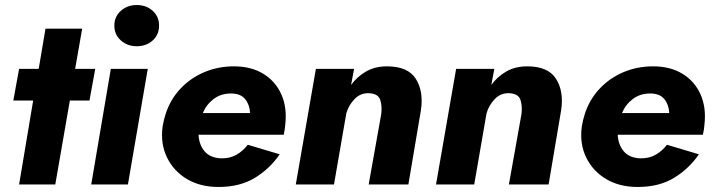

<svg xmlns="http://www.w3.org/2000/svg" viewBox="-20 -734 2837 764"><path d="M161 -620 134 -460H56L33 -334H112L56 0H200L258 -334H336L359 -460H279L307 -620Z M524 -550Q562 -550 587.5 -573Q613 -596 613 -632Q613 -668 587.5 -691Q562 -714 524 -714Q487 -714 461 -691Q435 -668 435 -632Q435 -596 461 -573Q487 -550 524 -550ZM421 -460 343 0H489L568 -460Z M787 -284Q801 -318 830 -340Q859 -362 899 -362Q938 -362 956 -339Q974 -316 975 -284ZM770 -198H1109Q1111 -209 1113 -219L1115 -237Q1123 -306 1099.5 -358.5Q1076 -411 1027.5 -440.5Q979 -470 911 -470Q847 -470 792 -446.5Q737 -423 697 -380Q657 -337 639 -280Q635 -268 632 -255.5Q629 -243 627 -230Q618 -162 644.5 -107.5Q671 -53 724 -21.5Q777 10 849 10Q935 10 994.5 -26.5Q1054 -63 1093 -120L966 -158Q947 -133 920.5 -118Q894 -103 859 -104Q816 -106 794 -132Q772 -158 770 -198Z M1497 -280 1447 0H1605L1655 -296Q1666 -371 1634.5 -420.5Q1603 -470 1520 -470Q1472 -470 1436.5 -449.5Q1401 -429 1377 -396L1389 -460H1237L1157 0H1309L1358 -283Q1367 -315 1391 -340Q1415 -365 1450 -363Q1485 -361 1493 -336.5Q1501 -312 1497 -280Z M2055 -280 2005 0H2163L2213 -296Q2224 -371 2192.5 -420.5Q2161 -470 2078 -470Q2030 -470 1994.5 -449.5Q1959 -429 1935 -396L1947 -460H1795L1715 0H1867L1916 -283Q1925 -315 1949 -340Q1973 -365 2008 -363Q2043 -361 2051 -336.5Q2059 -312 2055 -280Z M2455 -284Q2469 -318 2498 -340Q2527 -362 2567 -362Q2606 -362 2624 -339Q2642 -316 2643 -284ZM2438 -198H2777Q2779 -209 2781 -219L2783 -237Q2791 -306 2767.5 -358.5Q2744 -411 2695.5 -440.5Q2647 -470 2579 -470Q2515 -470 2460 -446.5Q2405 -423 2365 -380Q2325 -337 2307 -280Q2303 -268 2300 -255.5Q2297 -243 2295 -230Q2286 -162 2312.5 -107.5Q2339 -53 2392 -21.5Q2445 10 2517 10Q2603 10 2662.5 -26.5Q2722 -63 2761 -120L2634 -158Q2615 -133 2588.5 -118Q2562 -103 2527 -104Q2484 -106 2462 -132Q2440 -158 2438 -198Z"/></svg>

Font: Jost* 700 Bold Italic
Style: Bold Italic
Weight: 700
Italic angle: -10°
Version: Version 3.200; ttfautohint (v0.97) -l 8 -r 50 -G 200 -x 14 -